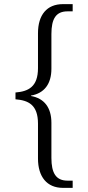

<svg xmlns="http://www.w3.org/2000/svg" viewBox="-20 -780 426 930"><path d="M285 130H332V95H307C251 95 229 58 229 -15V-185C229 -259 194 -304 130 -315V-317C194 -328 229 -373 229 -447V-615C229 -689 251 -725 307 -725H332V-760H285C207 -760 164 -708 164 -619V-450C164 -359 117 -337 55 -332V-299C117 -294 164 -273 164 -181V-12C164 76 207 130 285 130Z"/></svg>

Font: Noto Serif Myanmar SemiCondensed Light
Style: Regular
Weight: 300
Width: 4
Designer: Ben Mitchell and the Monotype Design Team
Foundry: Monotype Imaging Inc.
Version: Version 2.106